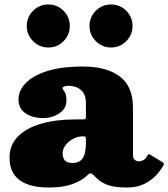

<svg xmlns="http://www.w3.org/2000/svg" viewBox="-20 -827 751 857"><path d="M22.5 -123Q22.5 -180 60.2 -218Q98 -256 164.2 -275Q230.5 -294 316.5 -294H350.5Q359 -294 361.2 -296Q363.5 -298 363.5 -307V-367Q363.5 -406 341.5 -425Q319.5 -444 285.5 -444Q274.5 -444 267 -441.2Q259.5 -438.5 259.5 -434Q259.5 -428.5 263.8 -424Q268 -419.5 272.2 -409.8Q276.5 -400 276.5 -378Q276.5 -341.5 244.2 -320.8Q212 -300 171.5 -300Q126 -300 94.2 -321.2Q62.5 -342.5 62.5 -383Q62.5 -421.5 93.8 -455Q125 -488.5 188.8 -509.2Q252.5 -530 350.5 -530Q455.5 -530 514.5 -485.8Q573.5 -441.5 573.5 -347V-136Q573.5 -121 581.2 -114Q589 -107 599.5 -107Q610 -107 620 -112.2Q630 -117.5 638.5 -133.5Q643.5 -142 650 -137L707 -102Q713.5 -98 710 -90Q698.5 -68 677 -44.8Q655.5 -21.5 623.2 -5.8Q591 10 545.5 10H545Q492 10 459.5 -1.8Q427 -13.5 404.5 -38.5Q392 -52 385.8 -53Q379.5 -54 371 -45.5Q346.5 -21 304 -5.5Q261.5 10 197.5 10Q112 10 67.2 -23.2Q22.5 -56.5 22.5 -123ZM259.5 -143Q259.5 -99.5 302.5 -99.5Q335 -99.5 349.2 -120.5Q363.5 -141.5 363.5 -191V-208.5Q363.5 -218.5 353.5 -218.5H349.5Q326.5 -218.5 306 -207.2Q285.5 -196 272.5 -178.8Q259.5 -161.5 259.5 -143ZM475.5 -615Q436 -615 407.8 -643.2Q379.5 -671.5 379.5 -711Q379.5 -751 407.8 -779Q436 -807 475.5 -807Q515.5 -807 543.5 -779Q571.5 -751 571.5 -711Q571.5 -671.5 543.5 -643.2Q515.5 -615 475.5 -615ZM195.5 -615Q156 -615 127.8 -643.2Q99.5 -671.5 99.5 -711Q99.5 -751 127.8 -779Q156 -807 195.5 -807Q235.5 -807 263.5 -779Q291.5 -751 291.5 -711Q291.5 -671.5 263.5 -643.2Q235.5 -615 195.5 -615Z"/></svg>

Font: Besley* Fatface
Style: Regular
Weight: 900
Designer: Owen Earl
Foundry: indestructible type*
Version: Version 3.000; ttfautohint (v1.8.3)